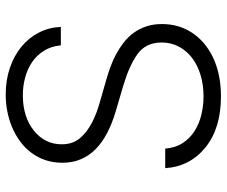

<svg xmlns="http://www.w3.org/2000/svg" viewBox="-80 -698 790 669"><g transform="rotate(-90 314.5 -363.0)"><path d="M63.6 -181.8H131.7Q134.6 -146 151.3 -120.6Q168 -95.2 193.4 -79.2Q218.8 -63.2 250.2 -55.8Q281.6 -48.3 313.6 -48.3Q354 -48.3 388.5 -58.8Q422.9 -69.2 448 -88.4Q473 -107.6 487.2 -134.6Q501.4 -161.6 501.4 -194.2Q501.4 -250.4 459.5 -279.5Q438.2 -294.4 411 -306.3Q383.9 -318.2 349.4 -328.5L262.4 -354Q219.8 -366.5 186.3 -384.1Q152.7 -401.6 129.6 -424.5Q106.5 -447.4 94.5 -476.2Q82.4 -505 82.4 -539.8Q82.4 -572.1 91.6 -599.3Q100.9 -626.4 117.4 -648.4Q133.9 -670.5 156.4 -687.1Q179 -703.8 205.4 -715Q231.9 -726.2 261 -731.9Q290.1 -737.6 320 -737.6Q370.7 -737.6 413.2 -723Q455.6 -708.5 486.7 -682.9Q517.8 -657.3 535.9 -622.2Q554 -587 555.8 -545.5H491.5Q488.3 -579.5 472.5 -604.6Q456.7 -629.6 432.9 -645.8Q409.1 -661.9 379.3 -669.9Q349.4 -677.9 318.2 -677.9Q242.2 -677.9 194.6 -639.6Q146.7 -601.2 146.7 -542.6Q146.7 -503.6 168.3 -478.7Q179 -465.9 193 -455.4Q207 -445 223 -436.6Q239 -428.3 256.6 -421.7Q274.1 -415.1 291.5 -410.2L368.3 -388.1Q391.3 -381.7 415 -373.2Q438.6 -364.7 460.4 -353Q482.2 -341.3 501.6 -326.2Q521 -311.1 535.2 -291.5Q549.4 -272 557.5 -247.7Q565.7 -223.4 565.7 -193.2Q565.7 -134.6 535.5 -88.4Q520.6 -65.7 498.8 -47.1Q476.9 -28.4 448.9 -15.1Q420.8 -1.8 386.9 5.3Q353 12.4 313.6 12.4Q202.8 12.4 136 -41.5Q69.2 -95.5 63.6 -181.8Z"/></g></svg>

Font: Inter P Light
Style: Regular
Weight: 300
Designer: Rasmus Andersson
Foundry: rsms
Version: Version 3.018;git-588b23468